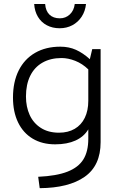

<svg xmlns="http://www.w3.org/2000/svg" viewBox="-20 -727 615 982"><path d="M494.6 -475.6V0Q494.6 120.1 413.1 177.2Q331.5 234.4 183.1 235.4L175.3 177.2Q269.5 172.9 325.4 150.9Q381.3 128.9 406.5 88.1Q431.6 47.4 431.6 -17.1V-65.4Q409.2 -27.8 366.2 -8.3Q323.2 11.2 262.2 11.2Q195.8 11.2 147.2 -17.8Q98.6 -46.9 72.5 -100.8Q46.4 -154.8 46.4 -228Q46.4 -308.1 75.7 -366.7Q105 -425.3 159.7 -456.8Q214.4 -488.3 288.6 -488.3Q332.5 -488.3 368.4 -472.2Q404.3 -456.1 439.5 -424.3L451.7 -475.6ZM431.6 -210.9V-372.1Q401.4 -401.4 365 -415.8Q328.6 -430.2 294.9 -430.2Q238.3 -430.2 197.3 -406.7Q156.2 -383.3 134.5 -339.1Q112.8 -294.9 112.8 -233.4Q112.8 -180.7 131.8 -138.9Q150.9 -97.2 189 -72.8Q227.1 -48.3 281.7 -48.3Q328.1 -48.3 362.1 -68.1Q396 -87.9 413.8 -124.8Q431.6 -161.6 431.6 -211.4ZM154.8 -706.5H210.9Q213.4 -671.4 232.9 -652.3Q252.4 -633.3 286.1 -633.3Q315.9 -633.3 337.2 -653.3Q358.4 -673.3 362.3 -706.5H419.9Q416 -669.4 397.5 -641.4Q378.9 -613.3 349.9 -597.9Q320.8 -582.5 285.2 -582.5Q248.5 -582.5 219.7 -597.7Q190.9 -612.8 174.1 -640.9Q157.2 -668.9 154.8 -706.5Z"/></svg>

Font: Selawik Semilight
Style: Regular
Weight: 300
Designer: Aaron Bell
Foundry: Microsoft Corporation
Version: Version 1.01